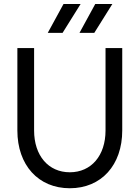

<svg xmlns="http://www.w3.org/2000/svg" viewBox="-20 -954 718 987"><path d="M338.9 13.7C501 13.7 608.4 -105.5 608.4 -283.2V-707H522.5V-283.2C522.5 -154.3 449.2 -68.4 338.9 -68.4C228.5 -68.4 155.3 -154.3 155.3 -283.2V-707H69.3V-283.2C69.3 -105.5 176.8 13.7 338.9 13.7ZM464.8 -785.2 557.6 -933.6H469.7L388.7 -785.2ZM301.8 -785.2 394.5 -933.6H306.6L225.6 -785.2Z"/></svg>

Font: Wanted Sans
Style: Regular
Weight: 400
Designer: Original Design by Kil Hyung-jin and Kang Hanbin, Wanted Lab, Inc; Hangeul from Source Han Sans by Jang Soo-young and Ka
Foundry: Wanted Lab, Inc.
Version: Version 1.001;Glyphs 3.2 (3227)